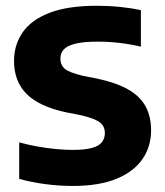

<svg xmlns="http://www.w3.org/2000/svg" viewBox="-20 -622 560 650"><path d="M227 7.5Q178.5 7.5 130.8 1Q83 -5.5 45 -16.5V-140Q74 -132 106 -126.2Q138 -120.5 168.8 -117.5Q199.5 -114.5 225.5 -114.5Q267.5 -114.5 291.5 -121.2Q315.5 -128 325.2 -140.8Q335 -153.5 335 -171.5Q335 -186 328.2 -197Q321.5 -208 302.8 -216.5Q284 -225 249 -233L205 -241.5Q113 -261 70.2 -303.8Q27.5 -346.5 27.5 -415.5Q27.5 -470 56.5 -512.2Q85.5 -554.5 147.5 -578.5Q209.5 -602.5 308 -602.5Q348 -602.5 387 -598.5Q426 -594.5 457 -587.5V-464Q423.5 -472 386.5 -476.5Q349.5 -481 312 -481Q261.5 -481 233.8 -473.8Q206 -466.5 195.2 -453.8Q184.5 -441 184.5 -424Q184.5 -402 199.2 -389.2Q214 -376.5 262 -365L306 -356.5Q371 -343 412 -320.2Q453 -297.5 472.2 -263Q491.5 -228.5 491.5 -180.5Q491.5 -125.5 462 -83Q432.5 -40.5 373.8 -16.5Q315 7.5 227 7.5Z"/></svg>

Font: Encode Sans SC
Style: Bold
Weight: 700
Version: Version 3.002